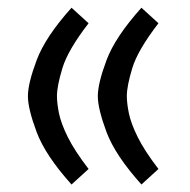

<svg xmlns="http://www.w3.org/2000/svg" viewBox="-20 -476 502 507"><path d="M238.3 -222.2Q238.3 -255.4 261.2 -316.9Q284.2 -378.4 353.5 -455.6L398.4 -414.6Q343.8 -343.8 329.3 -296.1Q314.9 -248.5 314.9 -222.7Q314.9 -203.6 320.3 -177Q325.7 -150.4 343.5 -114.3Q361.3 -78.1 398.4 -29.8L353.5 11.2Q284.2 -65.9 261.2 -127.4Q238.3 -189 238.3 -222.2ZM53.7 -222.2Q53.7 -255.4 76.7 -316.9Q99.6 -378.4 168.9 -455.6L213.9 -414.6Q159.2 -343.8 144.8 -296.1Q130.4 -248.5 130.4 -222.7Q130.4 -203.6 135.7 -177Q141.1 -150.4 158.9 -114.3Q176.8 -78.1 213.9 -29.8L168.9 11.2Q99.6 -65.9 76.7 -127.4Q53.7 -189 53.7 -222.2Z"/></svg>

Font: Vazir UI
Style: Regular-UI
Weight: 400
Designer: Saber Rastikerdar
Foundry: Saber Rastikerdar
Version: Version 30.1.0